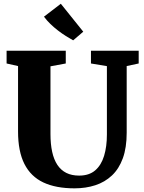

<svg xmlns="http://www.w3.org/2000/svg" viewBox="-20 -1020 784 1048"><path d="M387 8Q285 8 216.5 -24.2Q148 -56.5 113.2 -125.2Q78.5 -194 78.5 -302.5V-659.5L16 -673.5V-743H339V-673.5L255.5 -658V-288.5Q255.5 -233.5 264.8 -191.2Q274 -149 293.2 -120Q312.5 -91 342 -76.2Q371.5 -61.5 412 -61.5Q466.5 -61.5 499.8 -90.2Q533 -119 548.2 -169.5Q563.5 -220 563.5 -286V-659L476.5 -673.5V-743H737V-673.5L671.5 -659.5V-295.5Q671.5 -214 650.5 -156.2Q629.5 -98.5 591 -62.2Q552.5 -26 500.5 -9Q448.5 8 387 8ZM379 -800Q360.5 -810 339.2 -823.5Q318 -837 296.5 -853.5Q275 -870 255.2 -889Q235.5 -908 220 -929L312 -999.5L434.5 -847L379.5 -800Z"/></svg>

Font: Merriweather Light 18pt Black
Style: Regular
Weight: 900
Version: Version 2.100